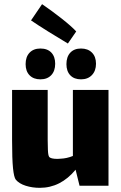

<svg xmlns="http://www.w3.org/2000/svg" viewBox="-20 -892 582 922"><path d="M501 -460V0H362L343 -77Q271 10 171 10Q135 10 103.5 0Q72 -10 56 -29Q47 -40 42.5 -84Q38 -128 38 -218V-460H209V-220Q209 -200 210 -173Q211 -146 216 -139Q223 -129 256 -129L272 -130Q300 -131 330 -143V-460ZM174 -511Q141 -511 122 -530.5Q103 -550 103 -584Q103 -619 122 -639Q141 -659 174 -659Q208 -659 226.5 -639.5Q245 -620 245 -586Q245 -551 226 -531Q207 -511 174 -511ZM369 -511Q336 -511 317.5 -530.5Q299 -550 299 -584Q299 -619 317.5 -639Q336 -659 369 -659Q402 -659 421.5 -639.5Q441 -620 441 -586Q441 -552 421.5 -531.5Q402 -511 369 -511ZM306 -683Q267 -706 214 -739Q161 -772 129 -794L182 -872Q229 -840 276 -803Q323 -766 346 -741Z"/></svg>

Font: Lalezar
Style: Regular
Weight: 400
Designer: Borna Izadpanah
Foundry: Borna Izadpanah
Version: Version 1.004